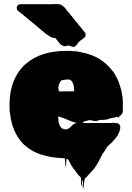

<svg xmlns="http://www.w3.org/2000/svg" viewBox="-20 -786 663 966"><path d="M402 137Q401 142 401 153Q401 164 398 159Q394 151 396.5 140.5Q399 130 394 122Q392 118 392 126.5Q392 135 392 143Q392 151 390 148Q386 138 387.5 127.5Q389 117 387 107Q382 103 377.5 98Q373 93 370 89Q366 84 363 79.5Q360 75 357 71Q349 63 342 51L330 30Q330 29 327 23.5Q324 18 322 16Q320 14 318 13Q314 13 314 16Q313 26 313 35.5Q313 45 311 55Q311 57 310 52Q309 47 309 44Q308 36 307.5 27Q307 18 306 10H300Q240 8 191 -7Q142 -22 107 -53L101 -58L94 -65Q68 -93 51.5 -131Q35 -169 30 -221Q29 -221 29 -223Q28 -225 28 -233Q28 -234 28.5 -235Q29 -236 29 -237Q28 -242 28 -247.5Q28 -253 28 -259V-266Q29 -326 47 -373Q65 -420 97 -453Q99 -454 99.5 -455Q100 -456 101 -457Q102 -458 105 -460.5Q108 -463 108 -463Q111 -466 113 -467Q187 -530 313 -530H334Q338 -530 339 -529Q348 -529 352 -528Q366 -529 373 -526Q378 -525 383 -524.5Q388 -524 393 -522Q445 -512 483 -487.5Q521 -463 546 -429Q551 -425 554 -419Q557 -413 560 -408L568 -394Q569 -391 570.5 -388.5Q572 -386 573 -383Q575 -380 576 -377Q577 -374 578 -371Q583 -357 587.5 -342Q592 -327 594 -312Q594 -308 595 -306Q597 -298 597 -290Q597 -282 598 -274V-228Q598 -214 586 -205Q583 -203 579 -199Q577 -194 575 -194Q575 -194 571 -198Q569 -198 565 -197Q561 -196 559 -195Q555 -194 552 -193.5Q549 -193 545 -193Q537 -192 530 -189Q523 -186 515 -184Q509 -183 502 -183Q495 -183 488 -183Q479 -182 471.5 -179Q464 -176 456 -177Q450 -178 444 -179.5Q438 -181 431 -182Q427 -181 423.5 -180Q420 -179 416 -178Q413 -177 410 -177Q407 -177 404 -175Q401 -173 395 -167H532Q536 -167 540.5 -167.5Q545 -168 550 -168H555Q561 -168 569 -166Q571 -166 572 -165.5Q573 -165 574 -165Q581 -162 584 -154Q586 -148 585 -144Q585 -137 582 -128L579 -120Q573 -104 563 -93Q559 -88 555 -83Q551 -78 546 -73Q542 -69 538 -65Q534 -61 529 -57L523 -51Q518 -46 514.5 -39.5Q511 -33 507 -27Q504 -24 503 -22Q505 -24 503 -20Q501 -16 499 -18Q497 -13 494.5 -9Q492 -5 488 3Q486 8 483.5 12.5Q481 17 479 22Q473 33 468 40Q467 43 465.5 45.5Q464 48 462 50L458 56Q457 57 456 59Q455 61 453 63Q447 70 441 76.5Q435 83 429 90L422 97Q420 100 417.5 103Q415 106 412 108Q408 112 406 112Q405 118 404.5 124.5Q404 131 402 137ZM277 -326H282Q295 -326 308 -326.5Q321 -327 334 -326L353 -327V-339Q352 -340 352 -341Q352 -345 351.5 -350Q351 -355 350 -359L344 -373Q343 -374 343 -374.5Q343 -375 342 -376Q337 -383 331 -385Q331 -386 328 -386H327Q320 -386 313 -385.5Q306 -385 299 -384Q297 -383 293.5 -382.5Q290 -382 287 -380Q286 -379 286 -378.5Q286 -378 285 -377Q283 -375 282 -372Q281 -369 279 -367Q273 -351 273.5 -344Q274 -337 277 -326ZM304 -136Q306 -135 316 -135Q322 -137 327.5 -141Q333 -145 337 -149L346 -158Q354 -164 358 -165Q362 -166 367 -167Q360 -169 353.5 -171Q347 -173 340 -175Q329 -179 318.5 -184Q308 -189 297 -193L277 -199Q275 -201 273 -201V-196Q273 -195 273.5 -187.5Q274 -180 274 -178Q275 -167 279.5 -156.5Q284 -146 292 -140L300 -137Q301 -136 304 -136ZM411 -611Q411 -601 405 -598Q400 -592 392 -587Q384 -582 379 -577Q373 -571 367 -562Q361 -553 352 -550Q346 -549 340 -552Q334 -555 328 -556Q321 -558 314.5 -555Q308 -552 301 -554Q287 -558 277 -571.5Q267 -585 258 -595H253Q249 -595 247 -596Q237 -598 230 -603Q223 -608 212 -615L88 -718Q85 -720 82.5 -722Q80 -724 78 -725L69 -733Q64 -738 64 -745Q64 -747 64.5 -750Q65 -753 66 -755Q67 -757 71 -761Q76 -765 82 -765Q88 -765 95 -765H245Q252 -765 259.5 -765.5Q267 -766 274 -765Q286 -765 296 -756Q304 -751 309.5 -743Q315 -735 321 -728Q325 -724 329 -719Q333 -714 337 -709L401 -630L407 -623Q411 -617 411 -611Z"/></svg>

Font: Rubik Wet Paint
Style: Regular
Weight: 400
Designer: Hubert and Fischer, NaN
Foundry: Hubert and Fischer, NaN
Version: Version 2.200